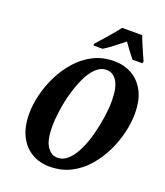

<svg xmlns="http://www.w3.org/2000/svg" viewBox="-167 -1043 1002 1165"><g transform="rotate(20 334.5 -460.0)"><path d="M291 11Q227 11 176 -18.5Q125 -48 95.5 -106.5Q66 -165 66 -250Q66 -308 82 -373.5Q98 -439 129 -501Q160 -563 205.5 -614Q251 -665 310.5 -695Q370 -725 444 -725Q505 -725 556 -697.5Q607 -670 638 -613Q669 -556 669 -467Q669 -411 654 -346Q639 -281 608.5 -218Q578 -155 533 -103Q488 -51 427.5 -20Q367 11 291 11ZM317 -56Q356 -56 387 -86Q418 -116 441 -165Q464 -214 479.5 -272.5Q495 -331 503 -388.5Q511 -446 511 -492Q511 -578 485.5 -618.5Q460 -659 418 -659Q380 -659 349 -629Q318 -599 295 -549.5Q272 -500 256 -442Q240 -384 232 -326.5Q224 -269 224 -223Q224 -135 251 -95.5Q278 -56 317 -56ZM293 -784Q310 -803 332.5 -828.5Q355 -854 378 -881Q401 -908 418 -931H548Q555 -910 566.5 -883Q578 -856 589.5 -829.5Q601 -803 610 -784L607 -771H543Q529 -788 508.5 -815.5Q488 -843 474 -863Q438 -835 409.5 -812.5Q381 -790 350 -771H290Z"/></g></svg>

Font: Noto Serif ExtraCondensed ExtraBold
Style: Italic
Weight: 800
Width: 2
Italic angle: -12°
Designer: Monotype Design Team
Foundry: Monotype Imaging Inc.
Version: Version 2.013